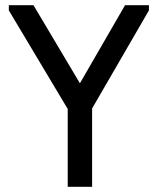

<svg xmlns="http://www.w3.org/2000/svg" viewBox="-20 -720 608 740"><path d="M335 -302V0H241V-300L14 -680V-700H109L288 -399L462 -700H554V-680Z"/></svg>

Font: Tilda Sans Medium
Style: Regular
Weight: 500
Designer: ParaType Ltd
Foundry: ParaType Ltd
Version: Version 1.009